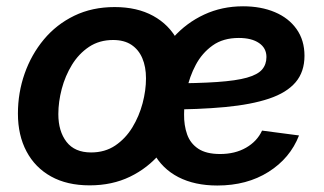

<svg xmlns="http://www.w3.org/2000/svg" viewBox="-20 -569 1015 601"><path d="M260.7 11.2Q189.9 11.2 139.9 -16.6Q89.8 -44.4 63 -95Q36.1 -145.5 36.1 -213.4Q36.1 -278.8 57.1 -338.6Q78.1 -398.4 117.4 -445.6Q156.7 -492.7 212.6 -519.8Q268.6 -546.9 338.9 -546.9Q409.2 -546.9 459.5 -519.3Q509.8 -491.7 536.6 -440.9Q563.5 -390.1 563.5 -321.8Q563.5 -256.8 542.7 -197Q522 -137.2 482.4 -90.1Q442.9 -43 387 -15.9Q331.1 11.2 260.7 11.2ZM265.1 -91.8Q308.6 -91.8 340.8 -113.5Q373 -135.3 394.3 -170.2Q415.5 -205.1 426.3 -245.6Q437 -286.1 437 -323.7Q437 -359.9 425.5 -386.7Q414.1 -413.6 391.4 -428.7Q368.7 -443.8 334 -443.8Q291 -443.8 258.8 -422.4Q226.6 -400.9 205.3 -366.2Q184.1 -331.5 173.3 -290.8Q162.6 -250 162.6 -211.9Q162.6 -158.2 188.2 -125Q213.9 -91.8 265.1 -91.8ZM660.2 11.7Q589.4 11.7 538.3 -14.6Q487.3 -41 460.2 -91.3Q433.1 -141.6 434.1 -213.9Q435.1 -283.2 458 -344.2Q481 -405.3 522.2 -451.4Q563.5 -497.6 619.1 -523.4Q674.8 -549.3 740.7 -549.3Q796.9 -549.3 840.3 -531Q883.8 -512.7 908.4 -477.8Q933.1 -442.9 933.1 -394.5Q933.1 -344.2 905.3 -311.5Q877.4 -278.8 822.3 -260.3Q767.1 -241.7 684.8 -233.9Q602.5 -226.1 493.7 -226.1L507.8 -308.1Q599.6 -308.1 659.4 -312.3Q719.2 -316.4 752.9 -325.9Q786.6 -335.4 800.3 -351.3Q814 -367.2 814 -390.6Q814 -418.5 790.8 -434.3Q767.6 -450.2 727.5 -450.2Q678.2 -450.2 645.3 -426.5Q612.3 -402.8 592.8 -366Q573.2 -329.1 564.7 -287.8Q556.2 -246.6 556.2 -211.4Q555.7 -176.8 565.7 -148.4Q575.7 -120.1 600.6 -103.5Q625.5 -86.9 668.9 -86.9Q715.8 -86.9 750.2 -106.7Q784.7 -126.5 800.3 -160.2L916 -145Q888.2 -73.7 820.6 -31Q752.9 11.7 660.2 11.7Z"/></svg>

Font: Inter 18pt SemiBold
Style: Italic
Weight: 600
Italic angle: -9.3988°
Designer: Rasmus Andersson
Foundry: rsms
Version: Version 4.001;git-66647c0bb